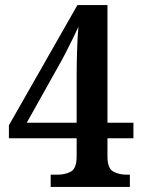

<svg xmlns="http://www.w3.org/2000/svg" viewBox="-20 -734 562 754"><path d="M179 0V-48H205Q237 -48 259 -60.5Q281 -73 281 -120V-191H15V-242L284 -714H402V-252H504V-191H402V-120Q402 -73 424.5 -60.5Q447 -48 478 -48H490V0ZM85 -252H281V-434Q281 -477 282.5 -530Q284 -583 288 -629Q281 -613 266.5 -583.5Q252 -554 236.5 -524Q221 -494 211 -477Z"/></svg>

Font: Noto Serif Myanmar SemiCondensed SemiBold
Style: Regular
Weight: 600
Width: 4
Designer: Ben Mitchell and the Monotype Design Team
Foundry: Monotype Imaging Inc.
Version: Version 2.106; ttfautohint (v1.8.4.7-5d5b)